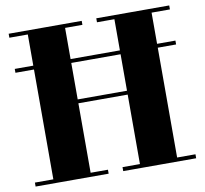

<svg xmlns="http://www.w3.org/2000/svg" viewBox="-82 -839 990 928"><g transform="rotate(-10 413.0 -375.0)"><path d="M18.5 -558.5V-577.5H807V-558.5ZM807 -750V-730.5H717V-19.5H807V0H449V-19.5H534.5V-360.5H292.5V-19.5H377.5V0H19V-19.5H109.5V-730.5H19V-750H377.5V-730.5H292.5V-379.5H534.5V-730.5H449V-750Z"/></g></svg>

Font: Bodoni Moda 11pt ExtraBold
Style: Regular
Weight: 800
Designer: Owen Earl
Foundry: indestructible type
Version: Version 2.004